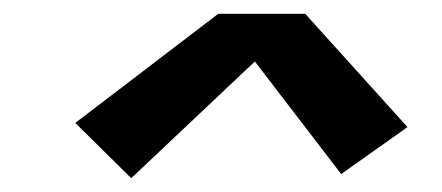

<svg xmlns="http://www.w3.org/2000/svg" viewBox="-20 -714 640 278"><path d="M170 -456 89 -536 296 -694H422L570 -530L474 -462L349 -625Z"/></svg>

Font: Iosevka SS04 Extended Oblique
Style: Bold
Weight: 700
Width: 7
Italic angle: -9°
Monospace: yes
Designer: Belleve Invis
Foundry: Belleve Invis
Version: Version 19.0.0; ttfautohint (v1.8.4)